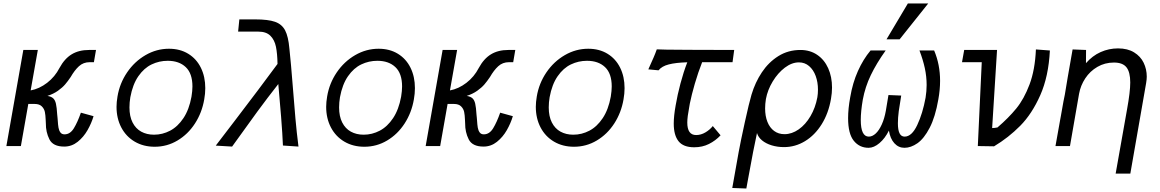

<svg xmlns="http://www.w3.org/2000/svg" viewBox="-20 -836 6640 1099"><path d="M242.5 -129Q241.5 -141 241.5 -149.5Q240.5 -177 236.8 -195.2Q233 -213.5 219.2 -227.2Q205.5 -241 178 -241H142L99.5 0H16.5L113.5 -550H196.5L155.5 -318.5Q205 -327.5 249.8 -362Q294.5 -396.5 320.5 -447Q349.5 -500.5 390.5 -525.2Q431.5 -550 489.5 -550H529.5L517.5 -480H493Q457 -480 431.8 -456.8Q406.5 -433.5 384.5 -395Q368 -370.5 352.5 -352.5Q337 -334.5 311.8 -316.5Q286.5 -298.5 251.5 -287Q273.5 -283.5 284.5 -273.2Q295.5 -263 300.2 -242.2Q305 -221.5 307.5 -179.5Q308.5 -173 309.2 -162.8Q310 -152.5 310.5 -147.5Q312 -121.5 314.8 -105.5Q317.5 -89.5 325.5 -78.2Q333.5 -67 349.5 -67Q381.5 -67 402.8 -101.8Q424 -136.5 443 -191L515.5 -171Q503.5 -130.5 481 -91Q458.5 -51.5 424.5 -24.2Q390.5 3 347.5 3Q283.5 3 262.8 -38.5Q242 -80 242.5 -129Z M647 -224.5Q647 -251.5 652.5 -283.5Q665 -359 707.5 -421.5Q750 -484 813 -520.5Q876 -557 947 -557Q1010.5 -557 1057.5 -528.2Q1104.5 -499.5 1129.8 -448.2Q1155 -397 1155 -331.5Q1155 -300 1149 -267Q1136 -191 1096 -129.2Q1056 -67.5 996 -31.8Q936 4 865.5 4Q801 4 751.2 -25.2Q701.5 -54.5 674.2 -106.5Q647 -158.5 647 -224.5ZM1076 -282.5Q1081.5 -316.5 1081.5 -341Q1081.5 -415.5 1043.2 -451.8Q1005 -488 940 -488Q891 -488 847.8 -467.2Q804.5 -446.5 772 -399.8Q739.5 -353 726 -279.5Q721 -249.5 721 -221Q721 -170 738.8 -135Q756.5 -100 788.2 -82.5Q820 -65 861.5 -65Q910 -65 953.8 -88Q997.5 -111 1030 -159.8Q1062.5 -208.5 1076 -282.5Z M1228 -19.5Q1252 -51 1325.5 -147Q1399 -243 1456 -319Q1513 -395 1568.5 -470Q1567.5 -529.5 1559.5 -568.5Q1551.5 -607.5 1527.8 -631.2Q1504 -655 1459 -655H1343L1350 -725H1440.5Q1515 -725 1554.2 -711.2Q1593.5 -697.5 1612 -662.2Q1630.5 -627 1636.5 -557.5Q1645 -480.5 1656 -340Q1664 -237 1671 -158Q1678 -79 1688.5 3L1599.5 -3Q1597 -66 1589 -167.5Q1581 -269 1573 -355Q1511 -276 1452.2 -196Q1393.5 -116 1308.5 3L1215 -2.5Z M1847 -224.5Q1847 -251.5 1852.5 -283.5Q1865 -359 1907.5 -421.5Q1950 -484 2013 -520.5Q2076 -557 2147 -557Q2210.5 -557 2257.5 -528.2Q2304.5 -499.5 2329.8 -448.2Q2355 -397 2355 -331.5Q2355 -300 2349 -267Q2336 -191 2296 -129.2Q2256 -67.5 2196 -31.8Q2136 4 2065.5 4Q2001 4 1951.2 -25.2Q1901.5 -54.5 1874.2 -106.5Q1847 -158.5 1847 -224.5ZM2276 -282.5Q2281.5 -316.5 2281.5 -341Q2281.5 -415.5 2243.2 -451.8Q2205 -488 2140 -488Q2091 -488 2047.8 -467.2Q2004.5 -446.5 1972 -399.8Q1939.5 -353 1926 -279.5Q1921 -249.5 1921 -221Q1921 -170 1938.8 -135Q1956.5 -100 1988.2 -82.5Q2020 -65 2061.5 -65Q2110 -65 2153.8 -88Q2197.5 -111 2230 -159.8Q2262.5 -208.5 2276 -282.5Z M2642.5 -129Q2641.5 -141 2641.5 -149.5Q2640.5 -177 2636.8 -195.2Q2633 -213.5 2619.2 -227.2Q2605.5 -241 2578 -241H2542L2499.5 0H2416.5L2513.5 -550H2596.5L2555.5 -318.5Q2605 -327.5 2649.8 -362Q2694.5 -396.5 2720.5 -447Q2749.5 -500.5 2790.5 -525.2Q2831.5 -550 2889.5 -550H2929.5L2917.5 -480H2893Q2857 -480 2831.8 -456.8Q2806.5 -433.5 2784.5 -395Q2768 -370.5 2752.5 -352.5Q2737 -334.5 2711.8 -316.5Q2686.5 -298.5 2651.5 -287Q2673.5 -283.5 2684.5 -273.2Q2695.5 -263 2700.2 -242.2Q2705 -221.5 2707.5 -179.5Q2708.5 -173 2709.2 -162.8Q2710 -152.5 2710.5 -147.5Q2712 -121.5 2714.8 -105.5Q2717.5 -89.5 2725.5 -78.2Q2733.5 -67 2749.5 -67Q2781.5 -67 2802.8 -101.8Q2824 -136.5 2843 -191L2915.5 -171Q2903.5 -130.5 2881 -91Q2858.5 -51.5 2824.5 -24.2Q2790.5 3 2747.5 3Q2683.5 3 2662.8 -38.5Q2642 -80 2642.5 -129Z M3047 -224.5Q3047 -251.5 3052.5 -283.5Q3065 -359 3107.5 -421.5Q3150 -484 3213 -520.5Q3276 -557 3347 -557Q3410.5 -557 3457.5 -528.2Q3504.5 -499.5 3529.8 -448.2Q3555 -397 3555 -331.5Q3555 -300 3549 -267Q3536 -191 3496 -129.2Q3456 -67.5 3396 -31.8Q3336 4 3265.5 4Q3201 4 3151.2 -25.2Q3101.5 -54.5 3074.2 -106.5Q3047 -158.5 3047 -224.5ZM3476 -282.5Q3481.5 -316.5 3481.5 -341Q3481.5 -415.5 3443.2 -451.8Q3405 -488 3340 -488Q3291 -488 3247.8 -467.2Q3204.5 -446.5 3172 -399.8Q3139.5 -353 3126 -279.5Q3121 -249.5 3121 -221Q3121 -170 3138.8 -135Q3156.5 -100 3188.2 -82.5Q3220 -65 3261.5 -65Q3310 -65 3353.8 -88Q3397.5 -111 3430 -159.8Q3462.5 -208.5 3476 -282.5Z M3710.5 -483Q3712.5 -487 3721.2 -507Q3730 -527 3739.5 -553.5Q3759.5 -551.5 3927.2 -550.8Q4095 -550 4182.5 -550L4173 -480H3999Q3976 -421.5 3957.2 -357.2Q3938.5 -293 3928.5 -243L3925.5 -225.5Q3914 -166 3914 -134.5Q3914 -63 3964.5 -63Q3992 -63 4017.5 -78Q4043 -93 4060 -114.5L4104.5 -61.5Q4076 -31 4038.2 -12Q4000.5 7 3953.5 7Q3891.5 7 3864 -27.5Q3836.5 -62 3836.5 -128.5Q3836.5 -172.5 3847.5 -233Q3857.5 -292.5 3874.8 -357.5Q3892 -422.5 3914 -479.5Q3847.5 -477.5 3807.8 -467.2Q3768 -457 3749.5 -433.5L3691 -439Q3696.5 -452 3710.5 -483Z M4171.5 240 4208 35Q4218.5 -23 4243.2 -135.8Q4268 -248.5 4281.5 -294Q4302.5 -364.5 4341 -422.2Q4379.5 -480 4435.5 -515Q4491.5 -550 4561.5 -550Q4616.5 -550 4657.5 -522.2Q4698.5 -494.5 4720.5 -445.5Q4742.5 -396.5 4742.5 -334.5Q4742.5 -304 4736.5 -270Q4722.5 -188 4683.5 -125.2Q4644.5 -62.5 4588.2 -28.2Q4532 6 4467.5 6Q4430 6 4397.2 -4Q4364.5 -14 4342.2 -32.2Q4320 -50.5 4313 -74.5Q4293.5 14 4263 183L4252 243ZM4658.5 -279Q4662 -300 4662 -323Q4662 -365.5 4649 -401Q4636 -436.5 4611.2 -457.8Q4586.5 -479 4553 -479Q4512.5 -479 4472.5 -448.8Q4432.5 -418.5 4403 -369.8Q4373.5 -321 4364 -269Q4359.5 -240.5 4359.5 -215.5Q4359.5 -171.5 4372.8 -138.2Q4386 -105 4411 -86.5Q4436 -68 4470.5 -68Q4512.5 -68 4551.8 -95.5Q4591 -123 4619.2 -171.2Q4647.5 -219.5 4658.5 -279Z M4834.5 -159.5Q4834.5 -214 4846.5 -279Q4860.5 -362 4890.8 -429.5Q4921 -497 4963 -547H5049.5Q4997 -473.5 4964.5 -406Q4932 -338.5 4918.5 -265Q4907 -197 4907 -149.5Q4907 -54 4953 -54Q4973.5 -54 4992.8 -72Q5012 -90 5027.2 -123.5Q5042.5 -157 5050.5 -202L5065.5 -292L5138.5 -289Q5132.5 -256 5124.5 -200Q5119.5 -161.5 5119.5 -130.5Q5119.5 -92 5129 -73Q5138.5 -54 5158 -54Q5199 -54 5230.2 -120.2Q5261.5 -186.5 5278 -277Q5284 -314.5 5284 -349.5Q5284 -398.5 5273.5 -446.5Q5263 -494.5 5243 -547H5327Q5361 -466.5 5361 -373.5Q5361 -322 5351 -267Q5333.5 -166 5301.2 -104.2Q5269 -42.5 5231.5 -16.2Q5194 10 5157 10Q5123 10 5099.2 -16.2Q5075.5 -42.5 5068 -88.5Q5046 -44 5014.2 -17Q4982.5 10 4952 10Q4899.5 10 4867 -30.2Q4834.5 -70.5 4834.5 -159.5ZM5054.5 -611 5176.5 -816H5293L5129.5 -611Z M5599.5 -480H5486.5L5499 -550H5687L5659 -103Q5672 -103 5689.5 -106.5Q5752.5 -160.5 5797 -214.8Q5841.5 -269 5873 -352.5Q5904.5 -436 5909.5 -553L5989.5 -547Q5982 -398.5 5934.5 -291.2Q5887 -184 5819.8 -116Q5752.5 -48 5670 1.5L5577 0Z M6449.5 -364Q6449.5 -423 6428 -450.5Q6406.5 -478 6356 -478Q6304 -478 6261.5 -453.2Q6219 -428.5 6192 -387.5Q6165 -346.5 6156.5 -299L6104.5 0H6021.5L6049 -154L6052 -170Q6071 -279.5 6075 -294Q6086 -364 6119.5 -553L6196.5 -550L6196 -474.5Q6233 -517 6280.2 -538Q6327.5 -559 6379.5 -559Q6434.5 -559 6471.5 -536.2Q6508.5 -513.5 6526.2 -476.8Q6544 -440 6544 -397.5Q6544 -382 6540.5 -361L6450 157.5H6366L6431 -209Q6449.5 -310.5 6449.5 -364Z"/></svg>

Font: JuliaMono Italic
Style: Regular
Weight: 400
Italic angle: -9°
Monospace: yes
Designer: cormullion
Foundry: corm
Version: Version 0.049; ttfautohint (v1.8.4)